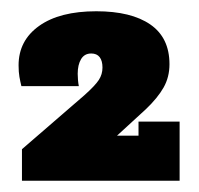

<svg xmlns="http://www.w3.org/2000/svg" viewBox="-20 -613 354 341"><path d="M19 -292V-348L130 -444Q149 -461 155.5 -471Q162 -481 162 -493Q162 -505 157 -511.5Q152 -518 142 -518Q130 -518 124 -508Q118 -498 118 -482Q118 -477 118.5 -471Q119 -465 120 -460H18Q16 -468 14.5 -476.5Q13 -485 13 -497Q13 -541 49.5 -567Q86 -593 151 -593Q213 -593 247 -569.5Q281 -546 281 -499Q281 -476 270.5 -457.5Q260 -439 239 -419L142 -330L102 -372H226V-397H299V-292Z"/></svg>

Font: Rokkitt SemiBold Black
Style: Regular
Weight: 900
Version: Version 3.103